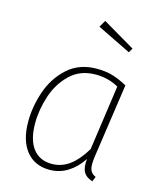

<svg xmlns="http://www.w3.org/2000/svg" viewBox="-116 -852 785 945"><g transform="rotate(15 276.5 -379.5)"><path d="M480 -488 425 -110Q422 -88 422 -71Q422 -49 429.5 -36Q437 -23 455 -15L445 10Q418 2 404 -15.5Q390 -33 390 -67Q390 -81 391 -89Q361 -43 319 -16.5Q277 10 226 10Q150 10 107 -43.5Q64 -97 64 -193Q64 -270 91 -348Q118 -426 176.5 -478.5Q235 -531 324 -531Q371 -531 406.5 -520Q442 -509 480 -488ZM99 -194Q99 -110 133 -65.5Q167 -21 229 -21Q279 -21 319.5 -51Q360 -81 396 -141L443 -472Q391 -502 326 -502Q248 -502 197 -453.5Q146 -405 122.5 -334Q99 -263 99 -194ZM467 -672 454 -650 282 -734 302 -769Z"/></g></svg>

Font: FiraGO UltraLight
Style: Italic
Weight: 200
Italic angle: -8°
Designer: bBox Type GmbH
Foundry: bBox Type GmbH
Version: Version 1.001